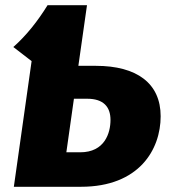

<svg xmlns="http://www.w3.org/2000/svg" viewBox="-20 -715 647 735"><path d="M347 -463H280L313 -695H162C125 -635 81 -579 31 -535L101 -481L33 0H290C513 0 595 -143 595 -270C595 -396 504 -463 347 -463ZM287 -132H234L263 -337H314C376 -337 403 -306 403 -256C403 -206 381 -132 287 -132Z"/></svg>

Font: Fira Sans ExtraBold
Style: Italic
Weight: 800
Italic angle: -8°
Designer: bBox Type GmbH & Carrois Corporate GbR & Edenspiekermann AG
Foundry: bBox Type GmbH & Carrois Corporate GbR & Edenspiekermann AG
Version: Version 4.301;PS 004.301;hotconv 1.0.88;makeotf.lib2.5.64775